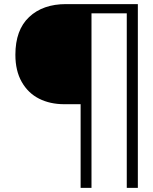

<svg xmlns="http://www.w3.org/2000/svg" viewBox="-20 -782 747 936"><path d="M373 -274H293Q224 -274 170.5 -301Q117 -328 86 -382.5Q55 -437 55 -515Q55 -636 122 -699Q189 -762 302 -762H652V134H598V-717H426V134H373Z"/></svg>

Font: Prompt ExtraLight
Style: Regular
Weight: 275
Designer: Katatrad Team
Foundry: CadsonDemak
Version: Version 1.001